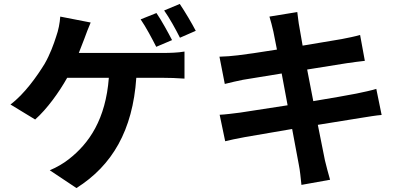

<svg xmlns="http://www.w3.org/2000/svg" viewBox="-20 -874 2040 972"><path d="M772 -808 692 -776C719 -737 750 -678 771 -637L851 -671C832 -708 797 -772 772 -808ZM890 -854 811 -821C838 -783 870 -725 891 -683L971 -718C953 -753 916 -816 890 -854ZM439 -760 285 -790C283 -759 276 -721 264 -688C252 -650 233 -598 206 -551C168 -489 104 -398 33 -345L158 -269C218 -322 279 -407 320 -480H531C515 -271 432 -148 327 -67C303 -48 268 -27 232 -12L367 78C548 -36 652 -214 670 -480H810C833 -480 877 -479 914 -476V-613C881 -607 836 -606 810 -606H379L407 -678C415 -700 428 -735 439 -760Z M1092 -293 1120 -159C1143 -165 1177 -172 1220 -180L1459 -221L1493 -39C1499 -10 1502 25 1506 62L1651 36C1642 4 1632 -32 1625 -62L1589 -242L1806 -277C1844 -283 1885 -290 1912 -292L1885 -424C1859 -416 1822 -408 1783 -400C1738 -391 1656 -377 1566 -362L1535 -522L1735 -554C1765 -558 1805 -564 1827 -566L1803 -697C1779 -690 1741 -682 1709 -676L1512 -643L1496 -735C1491 -759 1488 -793 1485 -813L1344 -790C1351 -766 1358 -742 1364 -714L1382 -623C1296 -609 1219 -598 1184 -594C1153 -590 1123 -588 1091 -587L1118 -449C1152 -458 1178 -463 1210 -470L1406 -502L1436 -341L1196 -304C1164 -300 1119 -294 1092 -293Z"/></svg>

Font: Noto Sans Mono CJK TC
Style: Bold
Weight: 700
Designer: Ryoko NISHIZUKA 西塚涼子 (kana, bopomofo & ideographs); Paul D. Hunt (Latin, Greek & Cyrillic); Sandoll Communications 산돌커뮤니
Foundry: Adobe
Version: Version 2.004;hotconv 1.0.118;makeotfexe 2.5.65603